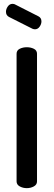

<svg xmlns="http://www.w3.org/2000/svg" viewBox="-20 -976 278 996"><path d="M119 0Q99 0 82.5 -9Q66 -18 66 -35V-697Q66 -715 82.5 -723Q99 -731 119 -731Q139 -731 155.5 -723Q172 -715 172 -697V-35Q172 -18 155.5 -9Q139 0 119 0ZM161 -824Q157 -824 154 -825Q151 -826 148 -827L27 -888Q11 -896 11 -915Q11 -929 20.5 -942.5Q30 -956 45 -956Q50 -956 56 -954L180 -891Q195 -883 195 -865Q195 -851 185.5 -837.5Q176 -824 161 -824Z"/></svg>

Font: Dosis SemiBold
Style: Regular
Weight: 600
Designer: EdgarTolentino, PabloImpallari, IginoMarini
Foundry: EdgarTolentino, PabloImpallari, IginoMarini
Version: Version 3.001; ttfautohint (v1.8.2)